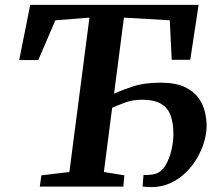

<svg xmlns="http://www.w3.org/2000/svg" viewBox="-20 -763 891 785"><path d="M142.7 0 149.1 -46.1 263.7 -59.8 345.7 -690.9 206.3 -680 136.6 -517.4H58.5L103.5 -743H792L757.8 -518.4H682.1L674.2 -680L486.7 -690.9L446.4 -380.1Q475.4 -393.6 522.5 -409.3Q569.5 -425 636 -425Q697 -425 734.5 -407.5Q772 -390 791.5 -362.5Q811.1 -335 817.9 -304.8Q824.8 -274.5 824.8 -249Q824.8 -218 814.7 -183.5Q804.6 -149 785.5 -116.2Q766.4 -83.5 738.8 -56.8Q711.2 -30 675.8 -14Q640.5 2 598 2Q587.8 2 578.4 1.2Q569 0.5 563 0L566.7 -47.7Q572.7 -47.2 588 -48.1Q603.3 -48.9 612.1 -51.4Q639.1 -58.1 656 -86Q673 -113.9 681 -149.4Q689 -184.9 689 -214.4Q689 -259.2 677.6 -290.7Q666.3 -322.3 638.1 -338.8Q609.9 -355.3 559.6 -355.3Q522.5 -355.3 490.7 -343.4Q459 -331.5 438.6 -322.5L404.7 -59.8L488.6 -46.1L484.2 0Z"/></svg>

Font: Merriweather 7pt Light
Style: Italic
Weight: 300
Italic angle: -7.8°
Designer: Eben Sorkin
Foundry: Eben Sorkin
Version: Version 2.200;gftools[0.9.31]